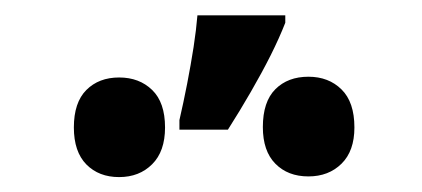

<svg xmlns="http://www.w3.org/2000/svg" viewBox="-20 -849 561 255"><path d="M358.9 -828.6V-818.8Q351.1 -798.8 339.4 -775.4Q327.6 -752 313.2 -727.1Q298.8 -702.1 282.7 -676.8H218.3V-689.5Q223.6 -712.4 228.5 -737.5Q233.4 -762.7 237.1 -786.4Q240.7 -810.1 242.2 -828.6ZM138.2 -746.1Q165 -746.1 182.1 -729.5Q199.2 -712.9 199.2 -679.7Q199.2 -647.9 182.1 -630.9Q165 -613.8 138.2 -613.8Q111.3 -613.8 94.7 -630.6Q78.1 -647.5 78.1 -679.7Q78.1 -712.9 94.7 -729.5Q111.3 -746.1 138.2 -746.1ZM389.6 -747.1Q416.5 -747.1 433.6 -730.2Q450.7 -713.4 450.7 -679.7Q450.7 -648.4 433.6 -631.6Q416.5 -614.7 389.6 -614.7Q362.3 -614.7 345.7 -631.6Q329.1 -648.4 329.1 -680.2Q329.1 -713.9 345.7 -730.5Q362.3 -747.1 389.6 -747.1Z"/></svg>

Font: Open Sans SemiCondensed
Style: Bold
Weight: 700
Width: 4
Designer: Monotype Design Team
Foundry: Monotype Imaging Inc.
Version: Version 3.003